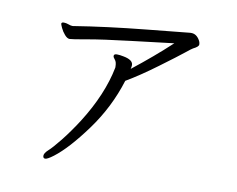

<svg xmlns="http://www.w3.org/2000/svg" viewBox="-79 -786 1158 937"><g transform="rotate(10 500.0 -318.0)"><path d="M163 -616Q163 -613 170.5 -596.5Q178 -580 191 -565Q204 -550 216 -550Q228 -550 300 -563Q372 -576 515 -593Q658 -610 723 -618Q637 -538 535 -458Q538 -470 538 -477Q538 -503 490 -512Q471 -516 456.5 -516Q442 -516 442 -506Q442 -499 451 -489Q460 -479 460 -455V-451Q433 -314 340 -167Q300 -105 264 -60Q228 -15 208.5 2.5Q189 20 189 33Q189 46 200 46Q211 46 240 24Q307 -27 392 -143.5Q477 -260 519 -396Q584 -434 668.5 -496.5Q753 -559 782 -582.5Q811 -606 817 -609Q844 -622 844 -633Q844 -644 838 -654Q822 -682 796 -682H791Q773 -680 577.5 -660.5Q382 -641 221 -615H217Q210 -615 198 -619.5Q186 -624 174.5 -624Q163 -624 163 -616Z"/></g></svg>

Font: LXGW WenKai TC
Style: Regular
Weight: 400
Designer: LXGW / Fontworks Inc.
Foundry: LXGW / Fontworks Inc.
Version: Version 1.330